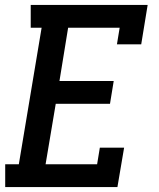

<svg xmlns="http://www.w3.org/2000/svg" viewBox="-20 -755 640 775"><path d="M1 0V-92H56L148 -643H104V-735H576L550 -576H452L463 -643H255L220 -428H439L424 -336H205L164 -92H372L383 -159H481L454 0Z"/></svg>

Font: Iosevka Etoile SmBdObl
Style: Regular
Weight: 600
Italic angle: -9°
Designer: Belleve Invis
Foundry: Belleve Invis
Version: Version 15.5.2; ttfautohint (v1.8.4)